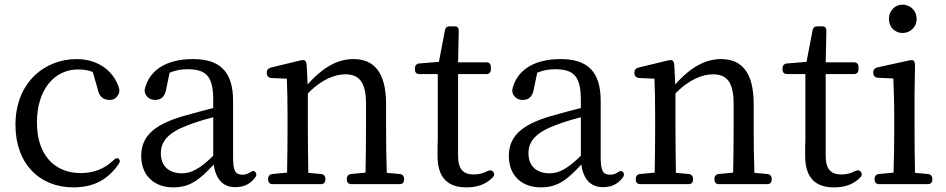

<svg xmlns="http://www.w3.org/2000/svg" viewBox="-20 -791 4101 832"><path d="M298 21C389 21 449 -15 494 -80C501 -90 501 -97 494 -103C488 -108 480 -105 471 -96C433 -59 384 -41 330 -41C216 -41 140 -120 140 -260C140 -402 215 -490 318 -490C341 -490 363 -487 382 -479L402 -410C409 -371 428 -358 455 -358C473 -358 486 -366 495 -386C498 -395 498 -403 495 -412C469 -490 398 -535 312 -535C174 -535 47 -434 47 -250C47 -80 153 21 298 21Z M730 21C803 21 844 -11 906 -78C915 -15 946 20 999 20C1035 20 1062 9 1085 -21C1093 -31 1092 -40 1086 -46C1079 -53 1072 -50 1062 -43C1052 -37 1043 -34 1031 -34C1001 -34 990 -49 990 -109V-354C990 -482 932 -535 816 -535C706 -535 631 -491 609 -411C606 -402 606 -396 609 -386C617 -367 633 -358 652 -358C676 -358 695 -369 701 -409L715 -476C739 -486 765 -491 791 -491C872 -491 904 -463 904 -357V-323C862 -312 816 -300 774 -288C641 -249 592 -196 592 -115C592 -26 653 21 730 21ZM677 -127C677 -177 707 -216 793 -248C823 -260 862 -272 904 -283V-116C846 -59 808 -40 769 -40C712 -40 677 -71 677 -127Z M1142 -16V-13C1142 0 1149 7 1162 7H1370C1383 7 1390 0 1390 -13V-16C1390 -28 1383 -36 1371 -37L1316 -42C1315 -98 1314 -176 1314 -228V-386C1375 -449 1434 -469 1476 -469C1535 -469 1566 -437 1566 -342V-228C1566 -175 1565 -98 1564 -43L1502 -37C1490 -36 1483 -28 1483 -16V-13C1483 0 1490 7 1503 7H1711C1724 7 1731 0 1731 -13V-16C1731 -28 1724 -36 1712 -37L1656 -42C1654 -97 1653 -175 1653 -228V-340C1653 -481 1598 -535 1512 -535C1448 -535 1384 -505 1313 -425L1309 -508C1308 -519 1306 -524 1302 -528C1298 -531 1292 -532 1281 -529L1153 -498C1142 -495 1136 -488 1136 -476V-474C1136 -462 1144 -454 1156 -453L1223 -450C1225 -402 1226 -353 1226 -287V-228C1226 -177 1225 -98 1224 -43L1161 -37C1149 -36 1142 -28 1142 -16Z M2001 21C2049 21 2085 8 2115 -22C2123 -30 2123 -39 2117 -47C2111 -54 2102 -55 2091 -49C2073 -40 2056 -35 2033 -35C1987 -35 1965 -58 1965 -117V-470H2087C2100 -470 2107 -477 2107 -490V-501C2107 -514 2100 -521 2087 -521H1965L1968 -657C1968 -671 1962 -677 1949 -677H1929C1917 -677 1910 -671 1908 -659L1882 -523L1797 -516C1785 -515 1778 -507 1778 -495V-490C1778 -477 1785 -470 1798 -470H1877V-204C1877 -186 1877 -171 1876 -157V-116C1876 -23 1918 21 2001 21Z M2323 21C2396 21 2437 -11 2499 -78C2508 -15 2539 20 2592 20C2628 20 2655 9 2678 -21C2686 -31 2685 -40 2679 -46C2672 -53 2665 -50 2655 -43C2645 -37 2636 -34 2624 -34C2594 -34 2583 -49 2583 -109V-354C2583 -482 2525 -535 2409 -535C2299 -535 2224 -491 2202 -411C2199 -402 2199 -396 2202 -386C2210 -367 2226 -358 2245 -358C2269 -358 2288 -369 2294 -409L2308 -476C2332 -486 2358 -491 2384 -491C2465 -491 2497 -463 2497 -357V-323C2455 -312 2409 -300 2367 -288C2234 -249 2185 -196 2185 -115C2185 -26 2246 21 2323 21ZM2270 -127C2270 -177 2300 -216 2386 -248C2416 -260 2455 -272 2497 -283V-116C2439 -59 2401 -40 2362 -40C2305 -40 2270 -71 2270 -127Z M2735 -16V-13C2735 0 2742 7 2755 7H2963C2976 7 2983 0 2983 -13V-16C2983 -28 2976 -36 2964 -37L2909 -42C2908 -98 2907 -176 2907 -228V-386C2968 -449 3027 -469 3069 -469C3128 -469 3159 -437 3159 -342V-228C3159 -175 3158 -98 3157 -43L3095 -37C3083 -36 3076 -28 3076 -16V-13C3076 0 3083 7 3096 7H3304C3317 7 3324 0 3324 -13V-16C3324 -28 3317 -36 3305 -37L3249 -42C3247 -97 3246 -175 3246 -228V-340C3246 -481 3191 -535 3105 -535C3041 -535 2977 -505 2906 -425L2902 -508C2901 -519 2899 -524 2895 -528C2891 -531 2885 -532 2874 -529L2746 -498C2735 -495 2729 -488 2729 -476V-474C2729 -462 2737 -454 2749 -453L2816 -450C2818 -402 2819 -353 2819 -287V-228C2819 -177 2818 -98 2817 -43L2754 -37C2742 -36 2735 -28 2735 -16Z M3594 21C3642 21 3678 8 3708 -22C3716 -30 3716 -39 3710 -47C3704 -54 3695 -55 3684 -49C3666 -40 3649 -35 3626 -35C3580 -35 3558 -58 3558 -117V-470H3680C3693 -470 3700 -477 3700 -490V-501C3700 -514 3693 -521 3680 -521H3558L3561 -657C3561 -671 3555 -677 3542 -677H3522C3510 -677 3503 -671 3501 -659L3475 -523L3390 -516C3378 -515 3371 -507 3371 -495V-490C3371 -477 3378 -470 3391 -470H3470V-204C3470 -186 3470 -171 3469 -157V-116C3469 -23 3511 21 3594 21Z M3770 -16V-13C3770 0 3777 7 3790 7H4000C4013 7 4020 0 4020 -13V-16C4020 -28 4013 -36 4001 -37L3945 -42C3944 -98 3943 -176 3943 -228V-379L3945 -508C3945 -518 3943 -524 3939 -528C3935 -531 3929 -531 3919 -529L3782 -499C3771 -496 3764 -489 3764 -477V-475C3764 -463 3772 -455 3784 -454L3851 -451C3853 -402 3855 -351 3855 -287V-228C3855 -177 3854 -98 3852 -43L3789 -37C3777 -36 3770 -28 3770 -16ZM3832 -709C3832 -671 3860 -648 3891 -648C3922 -648 3952 -671 3952 -709C3952 -747 3922 -771 3891 -771C3860 -771 3832 -746 3832 -709Z"/></svg>

Font: 寒蝉锦书宋 Text
Style: Regular
Weight: 400
Designer: 寒蝉锦书宋{Warren} 思源宋体{Ryoko NISHIZUKA 西塚涼子 (kana & ideographs); Frank Grießhammer (Latin, Greek & Cyrillic); Wenlong ZHANG 
Foundry: Adobe & ChillType
Version: Version 2.000;Glyphs 3.1.1 (3135)